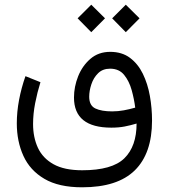

<svg xmlns="http://www.w3.org/2000/svg" viewBox="-20 -589 725 825"><path d="M520.5 -568.8 579.6 -510.3 520.5 -450.7 461.9 -510.3ZM372.1 -568.8 431.2 -510.3 372.1 -450.7 313.5 -510.3ZM333 215.8Q232.4 215.8 170.7 179.4Q108.9 143.1 80.6 80.8Q52.2 18.6 52.2 -59.1Q52.2 -108.4 62 -160.2Q71.8 -211.9 89.4 -261.7L153.8 -235.8Q140.1 -191.9 131.1 -145.8Q122.1 -99.6 122.1 -56.2Q122.1 1 142.8 45.9Q163.6 90.8 210 116.7Q256.3 142.6 333 142.6Q461.9 142.6 514.4 91.1Q566.9 39.6 566.9 -58.1Q540.5 -50.3 515.4 -45.4Q490.2 -40.5 458.5 -40.5Q297.9 -40.5 297.9 -169.9Q297.9 -216.3 315.9 -261.5Q334 -306.6 368.7 -336.4Q403.3 -366.2 453.6 -366.2Q503.9 -366.2 538.3 -340.6Q572.8 -314.9 593.8 -272Q614.7 -229 624 -176.8Q633.3 -124.5 633.3 -70.8Q633.3 70.3 559.1 143.1Q484.9 215.8 333 215.8ZM461.9 -110.4Q487.3 -110.4 512.2 -115Q537.1 -119.6 561 -126.5Q556.6 -162.6 545.9 -201.4Q535.2 -240.2 513.4 -267.1Q491.7 -293.9 453.1 -293.9Q421.4 -293.9 401.6 -274.4Q381.8 -254.9 372.6 -226.8Q363.3 -198.7 363.3 -173.3Q363.3 -135.7 389.6 -123Q416 -110.4 461.9 -110.4Z"/></svg>

Font: Vazirmatn UI FD Light
Style: Regular
Weight: 300
Designer: Saber Rastikerdar
Foundry: Saber Rastikerdar
Version: Version 33.003